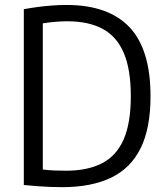

<svg xmlns="http://www.w3.org/2000/svg" viewBox="-20 -768 690 794"><path d="M237 6Q212 6 187 5Q162 4 135.2 2Q108.5 0 78.5 -3V-730Q106 -735 135.5 -739Q165 -743 195.2 -745.2Q225.5 -747.5 255 -747.5Q428 -747.5 515.2 -655.8Q602.5 -564 602.5 -370Q602.5 -238 561.5 -155Q520.5 -72 439 -33Q357.5 6 237 6ZM252.5 -62Q342 -62 401.8 -92.8Q461.5 -123.5 491.2 -191.2Q521 -259 521 -370Q521 -480 492.2 -548.2Q463.5 -616.5 405.2 -648.2Q347 -680 258.5 -680Q235 -680 208.8 -677.8Q182.5 -675.5 157 -671.5V-67Q181 -64 204 -63Q227 -62 252.5 -62Z"/></svg>

Font: Encode Sans SC SemiCondensed
Style: Regular
Weight: 400
Width: 4
Designer: Multiple Designers
Foundry: Impallari Type
Version: Version 3.002